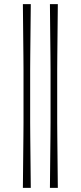

<svg xmlns="http://www.w3.org/2000/svg" viewBox="-20 -760 388 923"><path d="M90 143Q91 53 91.5 -5.5Q92 -64 92.5 -102.5Q93 -141 93 -169.5Q93 -198 93 -227.5Q93 -257 93 -300Q93 -341 93 -370Q93 -399 93 -427.5Q93 -456 92.5 -494Q92 -532 91.5 -590.5Q91 -649 90 -740H128Q127 -650 126.5 -591Q126 -532 125.5 -494Q125 -456 125 -427.5Q125 -399 125 -370Q125 -341 125 -300Q125 -257 125 -227.5Q125 -198 125 -169.5Q125 -141 125.5 -102.5Q126 -64 126.5 -6Q127 52 128 143ZM220 143Q221 53 221.5 -5.5Q222 -64 222.5 -102.5Q223 -141 223 -169.5Q223 -198 223 -227.5Q223 -257 223 -300Q223 -341 223 -370Q223 -399 223 -427.5Q223 -456 222.5 -494Q222 -532 221.5 -590.5Q221 -649 220 -740H258Q257 -650 256.5 -591Q256 -532 255.5 -494Q255 -456 255 -427.5Q255 -399 255 -370Q255 -341 255 -300Q255 -257 255 -227.5Q255 -198 255 -169.5Q255 -141 255.5 -102.5Q256 -64 256.5 -6Q257 52 258 143Z"/></svg>

Font: Ojuju
Style: Regular
Weight: 400
Designer: Chisaokwu Joboson, Mirko Velimirovic
Foundry: Udi Foundry
Version: Version 1.000